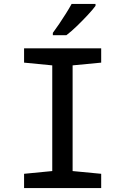

<svg xmlns="http://www.w3.org/2000/svg" viewBox="-20 -961 640 981"><path d="M103 0V-73L247 -87V-627L103 -641V-714H497V-641L351 -627V-87L497 -73V0ZM250 -793Q265 -813 282.5 -839Q300 -865 317 -892Q334 -919 346 -941H468V-931Q455 -913 428.5 -884.5Q402 -856 372.5 -827.5Q343 -799 319 -781H250Z"/></svg>

Font: Noto Sans Mono Medium
Style: Regular
Weight: 500
Designer: Monotype Design Team
Foundry: Monotype Imaging Inc.
Version: Version 2.014